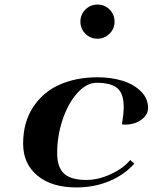

<svg xmlns="http://www.w3.org/2000/svg" viewBox="-20 -821 676 851"><path d="M336.4 -725.1Q336.4 -756.8 358.6 -778.8Q380.9 -800.8 412.1 -800.8Q443.8 -800.8 465.8 -778.6Q487.8 -756.3 487.8 -725.1Q487.8 -693.4 465.3 -671.4Q442.9 -649.4 412.1 -649.4Q380.4 -649.4 358.4 -671.6Q336.4 -693.8 336.4 -725.1ZM408.7 -454.1Q363.8 -454.1 323 -408.9Q282.2 -363.8 257.8 -291.5Q233.4 -219.2 233.4 -142.6Q233.4 -79.1 264.2 -51.3Q294.9 -23.4 362.8 -23.4Q415.5 -23.4 471.4 -49.3Q527.3 -75.2 557.1 -111.8L575.2 -95.7Q530.3 -45.4 463.6 -17.8Q397 9.8 318.4 9.8Q209 9.8 145.8 -42.7Q82.5 -95.2 82.5 -184.1Q82.5 -278.3 126.5 -345.7Q170.4 -413.1 244.1 -445.8Q317.9 -478.5 413.1 -478.5Q472.2 -478.5 522 -463.4Q571.8 -448.2 604 -416.7Q636.2 -385.3 636.2 -342.8Q636.2 -317.9 617.9 -300Q599.6 -282.2 577.6 -275.4Q555.7 -268.6 535.2 -268.6Q526.4 -268.6 520.5 -270Q528.3 -317.9 528.3 -345.7Q528.3 -406.7 499.8 -430.4Q471.2 -454.1 408.7 -454.1Z"/></svg>

Font: QumpellkaNo12
Style: Regular
Weight: 500
Designer: gluk (gluksza@wp.pl)
Foundry: gluk (gluksza@wp.pl)
Version: Version 00.480